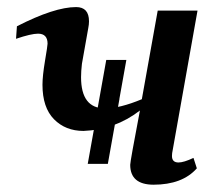

<svg xmlns="http://www.w3.org/2000/svg" viewBox="-20 -502 616 532"><path d="M404.8 9.8Q340.8 9.3 340.8 -45.4Q340.8 -54.7 367.7 -195.8Q298.8 -142.6 211.4 -139.2Q161.6 -139.2 129.6 -171.6Q97.7 -204.1 97.7 -267.1Q97.7 -291.5 104.7 -333.5Q111.8 -375.5 111.8 -380.9Q111.8 -408.7 85.4 -408.7Q66.4 -408.7 24.4 -394.5L26.9 -429.2Q130.9 -482.4 190.9 -482.4Q226.6 -482.4 226.6 -442.9Q226.6 -434.1 224.6 -424.3L207 -325.2Q204.6 -304.7 204.6 -288.1Q204.6 -201.7 271 -201.7Q312 -201.7 373 -227.1L417 -472.7H527.3L457 -77.6L456.5 -69.8Q456.5 -51.8 474.6 -51.8Q489.3 -51.8 516.1 -64.5L525.4 -35.6Q485.4 9.8 404.8 9.8ZM297.9 -155.8H242.2L274.4 -335.9H330.1ZM278.8 -47.9H223.1L255.4 -228H311Z"/></svg>

Font: Kelvinch
Style: Bold Italic
Weight: 700
Italic angle: -10°
Designer: Paul James Miller
Foundry: High-Logic / Made with FontCreator
Version: Version 3.30 September 23, 2016